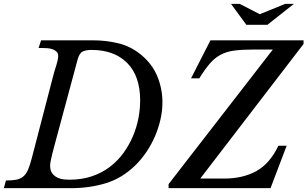

<svg xmlns="http://www.w3.org/2000/svg" viewBox="-49 -980 1601 1000"><path d="M165 -770H436Q505 -770 569.5 -754Q634 -738 688 -693Q745 -645 771 -581Q797 -517 797 -447Q797 -402 786.5 -356.5Q776 -311 757.5 -268.5Q739 -226 713.5 -188.5Q688 -151 658 -121Q588 -52 503 -26Q418 0 321 0H-29L-18 -40Q14 -40 35.5 -44Q57 -48 72 -60.5Q87 -73 97 -96Q107 -119 117 -158L232 -600Q234 -607 237.5 -618Q241 -629 245 -642Q249 -655 251.5 -667Q254 -679 254 -688Q254 -703 245.5 -711Q237 -719 224.5 -723.5Q212 -728 197.5 -729Q183 -730 171 -730H152ZM237 -231Q229 -201 224 -181.5Q219 -162 216.5 -149.5Q214 -137 213 -130Q212 -123 212 -118Q212 -91 223.5 -76.5Q235 -62 251 -54.5Q267 -47 284 -45.5Q301 -44 312 -44Q377 -44 430 -62Q483 -80 524 -111.5Q565 -143 594.5 -184Q624 -225 643.5 -271Q663 -317 672 -364.5Q681 -412 681 -457Q681 -584 613.5 -652Q546 -720 428 -720Q399 -720 381.5 -711.5Q364 -703 355 -669ZM994 -50H1119Q1215 -50 1285.5 -88.5Q1356 -127 1401 -221H1444L1360 0H829V-21L1372 -722H1271Q1211 -722 1170.5 -716.5Q1130 -711 1099.5 -694.5Q1069 -678 1043.5 -648.5Q1018 -619 989 -572H946L1047 -770H1532V-751ZM1234 -851 1154 -960H1199L1304 -906L1437 -960H1482L1344 -851Z"/></svg>

Font: SVN-Libre Baskerville
Style: Italic
Weight: 400
Italic angle: -14°
Designer: Pablo Impallari, Rodrigo Fuenzalida
Foundry: Pablo Impallari, Rodrigo Fuenzalida
Version: Version 1.000; ttfautohint (v1.8.4)